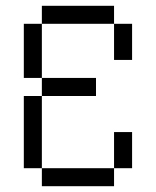

<svg xmlns="http://www.w3.org/2000/svg" viewBox="-20 -645 540 665"><path d="M312.5 -312.5V-375H125V-312.5H62.5Q62.5 -312.5 62.5 -62.5H125V0H375V-62.5H125Q125 -62.5 125 -312.5ZM375 -62.5H437.5Q437.5 -62.5 437.5 -187.5H375Q375 -187.5 375 -62.5ZM125 -375V-562.5H62.5V-375ZM375 -562.5Q375 -562.5 375 -437.5H437.5Q437.5 -437.5 437.5 -562.5ZM125 -562.5H375V-625H125Z"/></svg>

Font: UnifontExMono
Style: Regular
Weight: 500
Version: Version 15.0.06